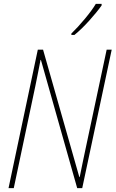

<svg xmlns="http://www.w3.org/2000/svg" viewBox="-20 -970 596 990"><path d="M364 -790Q400 -819 440.5 -864Q481 -909 504 -942V-950H474Q455 -918 418.5 -874Q382 -830 348 -797V-790ZM51 0 162 -525Q170 -565 176.5 -597Q183 -629 189 -661H191L378 0H404L556 -714H530L420 -197Q414 -168 406 -130.5Q398 -93 391 -57H389L202 -714H175L24 0Z"/></svg>

Font: Noto Sans Display SemiCondensed Thin
Style: Italic
Weight: 250
Width: 4
Designer: Monotype Design team
Foundry: Monotype Imaging Inc.
Version: 1.000